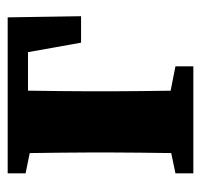

<svg xmlns="http://www.w3.org/2000/svg" viewBox="-32 -492 523 500"><g transform="rotate(-90 230.0 -241.5)"><path d="M80.4 0Q81.4 -23.1 81.9 -60.2Q82.4 -97.4 82.9 -138Q83.4 -178.7 83.4 -210V-273.5Q83.4 -304.8 82.9 -345.4Q82.4 -386.1 81.9 -423.8Q81.4 -461.4 80.4 -483.5H245.8Q244.8 -461.4 244.3 -423.8Q243.8 -386.1 243.3 -345.4Q242.8 -304.8 242.8 -273.5V-210Q242.8 -178.7 243.3 -138Q243.8 -97.4 244.3 -60.2Q244.8 -23.1 245.8 0ZM163 -430.6V-483.5H435.3L438.3 -292.4H369.4L335.2 -483.5L403.9 -430.6ZM29.1 0V-46.6L124.9 -66.6H206.6L307.8 -46.6V0ZM29.1 -436.9V-483.5H163V-416.9H126.6Z"/></g></svg>

Font: Source Serif 4 Variable
Style: Regular
Weight: 400
Designer: Frank Grießhammer
Foundry: Adobe
Version: Version 4.005;hotconv 1.1.0;makeotfexe 2.6.0